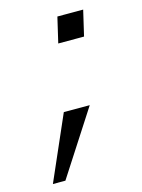

<svg xmlns="http://www.w3.org/2000/svg" viewBox="-94 -522 508 688"><g transform="rotate(-15 160.5 -178.0)"><path d="M165 -371.6 187 -465.8H282.7L260.7 -371.6ZM16.1 109.9 120.6 -128.9H216.8L62.5 109.9Z"/></g></svg>

Font: Acari Sans
Style: Italic
Weight: 400
Italic angle: -13°
Designer: Alfredo Marco Pradil and Stefan Peev
Foundry: Hanken Design Co.
Version: Version 1.045;January 11, 2019;FontCreator 11.5.0.2425 64-bi